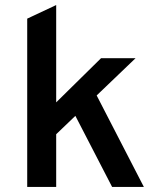

<svg xmlns="http://www.w3.org/2000/svg" viewBox="-20 -742 656 762"><path d="M88 0V-668L203 -722V0ZM186 -193V-319L381 -511H518ZM425 0 272 -296 356 -378 551 0Z"/></svg>

Font: Overpass Mono Light
Style: Regular
Weight: 300
Monospace: yes
Designer: Delve Withrington, Dave Bailey
Foundry: Delve Fonts LLC
Version: Version 4.000